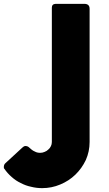

<svg xmlns="http://www.w3.org/2000/svg" viewBox="-92 -762 563 988"><path d="M174.8 -722.7Q174.8 -741.2 194.3 -742.2Q244.1 -742.2 341.8 -742.2Q369.1 -742.2 369.1 -716.8Q369.1 -488.3 369.1 -31.2Q369.1 17.6 349.6 61.5Q329.1 104.5 295.9 136.7Q262.7 168.9 217.8 187.5Q173.8 206.1 125 206.1Q95.7 206.1 68.4 199.2Q40 193.4 14.6 179.7Q-10.7 168 -32.2 148.4Q-53.7 129.9 -70.3 105.5Q-72.3 105.5 -72.3 97.7Q-72.3 85 -64.5 78.1Q-35.2 51.8 23.4 -2.9Q27.3 -6.8 31.2 -8.8Q36.1 -10.7 40 -10.7Q47.9 -10.7 54.7 -5.9Q60.5 0 69.3 6.8Q77.1 13.7 88.9 18.6Q99.6 24.4 115.2 24.4Q127 24.4 137.7 19.5Q148.4 15.6 156.2 7.8Q165 1 169.9 -9.8Q174.8 -19.5 174.8 -31.2Q174.8 -261.7 174.8 -722.7Z"/></svg>

Font: Cocogoose
Style: Regular
Weight: 400
Designer: Cosimo Lorenzo Pancini
Version: Version 1.000